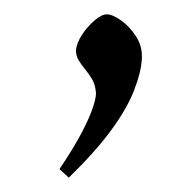

<svg xmlns="http://www.w3.org/2000/svg" viewBox="-20 -106 273 268"><path d="M76 142 63 130Q78 108 89.5 87.5Q101 67 107.5 50Q114 33 114 24Q113 12 108.5 4.5Q104 -3 99 -9Q94 -15 90 -21.5Q86 -28 86 -36Q87 -46 94.5 -57.5Q102 -69 112 -77.5Q122 -86 129 -86Q137 -86 149 -77.5Q161 -69 170 -55Q179 -41 178 -24Q177 -5 167 20.5Q157 46 135 76Q113 106 76 142Z"/></svg>

Font: Ancizar Serif Light
Style: Italic
Weight: 300
Italic angle: -4°
Designer: Cesar Puertas, Viviana Monsalve, Julian Moncada, Julian Prieto, Jose Castro, Felipe Aragon, Mariel Hernandez, Sara Alarc
Version: Version 8.100